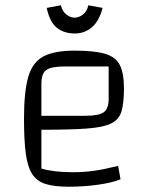

<svg xmlns="http://www.w3.org/2000/svg" viewBox="-20 -700 571 728"><path d="M240 8Q186 8 152.5 -2.5Q119 -13 101.5 -41Q84 -69 77.5 -119.5Q71 -170 71 -250Q71 -352 87 -408Q103 -464 144.5 -486Q186 -508 263 -508Q338 -508 378.5 -496Q419 -484 434.5 -453Q450 -422 450 -365Q450 -311 441 -279Q432 -247 401.5 -232Q371 -217 308 -212.5Q245 -208 137 -208H107V-261H303Q355 -261 373.5 -274.5Q392 -288 392 -325V-448H225Q174 -448 155.5 -434.5Q137 -421 137 -383V-61Q183 -47 257 -47Q296 -47 333.5 -52Q371 -57 428 -71L437 -20Q405 -7 351 0.5Q297 8 240 8ZM263 -573Q224 -573 196.5 -594Q169 -615 157 -670L211 -680Q216 -657 231.5 -645Q247 -633 263 -633Q279 -633 294.5 -645Q310 -657 315 -680L369 -670Q356 -620 328.5 -596.5Q301 -573 263 -573Z"/></svg>

Font: Changa ExtraLight
Style: Regular
Weight: 250
Designer: Eduardo Rodriguez Tunni
Foundry: Eduardo Rodriguez Tunni
Version: Version 3.002; ttfautohint (v1.8.2)